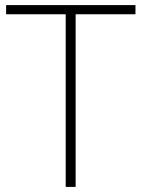

<svg xmlns="http://www.w3.org/2000/svg" viewBox="-20 -734 555 754"><path d="M277 0V-678H512V-714H4V-678H238V0Z"/></svg>

Font: Noto Sans Sinhala ExtraLight
Style: Regular
Weight: 200
Designer: Jelle Bosma - Monotype Design Team
Foundry: Monotype Imaging Inc.
Version: Version 2.006